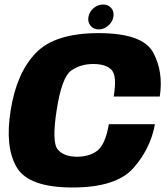

<svg xmlns="http://www.w3.org/2000/svg" viewBox="-20 -828 746 852"><path d="M301.5 4Q496.5 4 572.5 -82.8Q648.5 -169.5 667.5 -277H463Q447.5 -186.5 412 -159.5Q376.5 -132.5 321.5 -132.5Q264.5 -132.5 236.8 -164Q209 -195.5 231.5 -339.5Q254 -485 295.5 -514.5Q337 -544 394 -544Q449.5 -544 474.8 -518.2Q500 -492.5 484.5 -399.5H689Q706 -510.5 659.2 -595.8Q612.5 -681 417 -681Q223 -681 138.2 -592.2Q53.5 -503.5 27.5 -339.5Q1 -176.5 53.8 -86.2Q106.5 4 301.5 4ZM418 -697.5Q441 -697.5 460 -713.8Q479 -730 483 -753Q487.5 -776 474 -792Q460.5 -808 437.5 -808Q414.5 -808 395.5 -792Q376.5 -776 372.5 -753Q368.5 -730 381.8 -713.8Q395 -697.5 418 -697.5Z"/></svg>

Font: Anybody UltraCondensed Thin ExtraBold
Style: Italic
Weight: 800
Italic angle: -10°
Version: Version 1.111